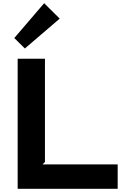

<svg xmlns="http://www.w3.org/2000/svg" viewBox="-20 -1176 768 1196"><path d="M713 -152V0H90V-810H260V-167L245 -152ZM255 -1156 352 -1060 135 -874 69 -939Z"/></svg>

Font: Sinkin Sans 700 Bold
Style: Bold
Weight: 700
Designer: Keith Bates
Foundry: K-Type
Version: Sinkin Sans (version 1.0)  by Keith Bates   •   © 2014   www